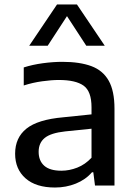

<svg xmlns="http://www.w3.org/2000/svg" viewBox="-20 -828 602 857"><path d="M225.5 9Q140.5 9 94 -32Q47.5 -73 47.5 -142Q47.5 -213.5 98.2 -254Q149 -294.5 262.5 -304.5L388.5 -317.5V-349Q388.5 -420.5 353 -445.8Q317.5 -471 243 -471Q210 -471 168.2 -465.2Q126.5 -459.5 86 -446.5V-527Q125 -539.5 171.2 -545.8Q217.5 -552 258 -552Q336 -552 387.8 -532.8Q439.5 -513.5 465.2 -467.8Q491 -422 491 -343V0H404L396.5 -59H390.5Q362 -26 318.5 -8.5Q275 9 225.5 9ZM152.5 -150.5Q152.5 -110.5 177.5 -88.2Q202.5 -66 254 -66Q289.5 -66 324.8 -79.8Q360 -93.5 388.5 -124V-253.5L271 -241.5Q206.5 -234.5 179.5 -212.2Q152.5 -190 152.5 -150.5ZM110.5 -624 234.5 -808H323.5L447.5 -624H365L279 -756L193 -624Z"/></svg>

Font: Encode Sans Semi Expanded Medium
Style: Regular
Weight: 500
Width: 6
Designer: Multiple Designers
Foundry: Impallari Type
Version: Version 3.000; ttfautohint (v1.8.3) -l 8 -r 50 -G 200 -x 14 